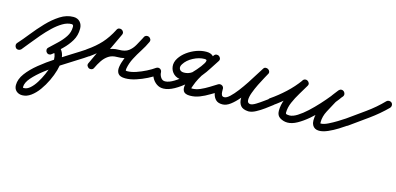

<svg xmlns="http://www.w3.org/2000/svg" viewBox="-64 -635 2674 1295"><g transform="rotate(15 1273.0 12.5)"><path d="M39 17Q32 24 21.5 25Q11 26 3 19Q-4 12 -5 1.5Q-6 -9 1 -17Q31 -50 67 -95.5Q103 -141 144 -184Q185 -227 230 -256Q275 -285 323 -285Q352 -285 369 -266.5Q386 -248 386 -219Q386 -172 364 -135Q342 -98 309.5 -66.5Q277 -35 246 -5Q246 -5 246 -5Q246 -5 246 -5Q239 2 228.5 2Q218 2 211 -6Q204 -13 204 -23.5Q204 -34 212 -41Q237 -65 266 -92Q295 -119 315.5 -150Q336 -181 336 -219Q336 -235 323 -235Q293 -235 261 -216Q229 -197 198 -167.5Q167 -138 138 -104Q109 -70 83.5 -38Q58 -6 39 17Q39 17 39 17Q39 17 39 17ZM246 -5Q239 2 228.5 2Q218 2 211 -6Q204 -13 204 -23.5Q204 -34 212 -41Q222 -51 234.5 -58.5Q247 -66 262 -66Q285 -66 297.5 -50.5Q310 -35 315 -13Q320 9 320 27Q320 53 309.5 90Q299 127 280.5 166Q262 205 237.5 239Q213 273 184 294Q155 315 124 315Q99 315 82.5 300Q66 285 66 259Q66 218 96 177.5Q126 137 174 98Q222 59 276.5 23.5Q331 -12 381.5 -43Q432 -74 466 -97Q474 -103 484.5 -101.5Q495 -100 500 -91Q506 -83 504.5 -72.5Q503 -62 494 -57Q466 -37 419.5 -8.5Q373 20 321 54Q269 88 222.5 124Q176 160 146 194.5Q116 229 116 259Q116 264 117.5 264.5Q119 265 124 265Q145 265 166 246.5Q187 228 205.5 198.5Q224 169 238.5 136Q253 103 261.5 73.5Q270 44 270 27Q270 17 268 6.5Q266 -4 263 -12Q262 -14 260 -16Q260 -17 260 -17Q261 -16 262 -16Q259 -16 254 -11.5Q249 -7 246 -5Q246 -5 246 -5Q246 -5 246 -5Z M459 -63Q454 -71 455.5 -81.5Q457 -92 466 -98Q520 -135 557 -175.5Q594 -216 625 -276Q630 -287 640 -289Q650 -291 658 -287Q666 -283 670.5 -274Q675 -265 670 -254Q639 -188 608 -122Q577 -56 546 11Q541 22 531 24Q521 26 513 22Q504 18 499.5 9Q495 0 501 -11Q519 -48 542 -79.5Q565 -111 597.5 -130.5Q630 -150 676 -150Q719 -150 742.5 -167.5Q766 -185 782 -213.5Q798 -242 816 -276Q822 -287 831.5 -289Q841 -291 849 -287Q857 -283 861.5 -274Q866 -265 861 -254Q845 -219 823 -185Q801 -151 782.5 -115.5Q764 -80 757 -42Q756 -33 756 -29Q756 -25 766 -25Q794 -25 828 -36.5Q862 -48 894.5 -64.5Q927 -81 949 -97Q949 -97 949 -97Q949 -97 949 -97Q958 -103 968 -101.5Q978 -100 984 -92Q990 -83 988.5 -73Q987 -63 979 -57Q951 -37 914.5 -18.5Q878 0 839 12.5Q800 25 766 25Q729 25 716 7.5Q703 -10 707 -38.5Q711 -67 725 -101.5Q739 -136 757.5 -170Q776 -204 792 -231.5Q808 -259 815 -275Q820 -286 830 -288Q840 -290 848 -285Q857 -281 861.5 -272Q866 -263 860 -253Q837 -210 815.5 -175.5Q794 -141 762 -120.5Q730 -100 676 -100Q641 -100 617 -84Q593 -68 576 -42.5Q559 -17 546 11Q540 22 530.5 24.5Q521 27 512 23Q504 18 499.5 9.5Q495 1 501 -11Q532 -77 562.5 -143Q593 -209 624 -275Q630 -286 639.5 -288Q649 -290 658 -286Q666 -282 670.5 -273Q675 -264 669 -253Q636 -188 595 -143Q554 -98 494 -56Q486 -51 475.5 -52.5Q465 -54 459 -63Z M939 -77Q939 -87 946.5 -94.5Q954 -102 964 -102Q974 -102 981.5 -94.5Q989 -87 989 -77Q989 -59 1000.5 -41.5Q1012 -24 1032 -25Q1058 -26 1091.5 -46.5Q1125 -67 1158 -97.5Q1191 -128 1217.5 -158.5Q1244 -189 1257 -211Q1264 -222 1265 -231Q1266 -240 1250 -240Q1212 -240 1172 -219Q1132 -198 1112 -166Q1099 -146 1107 -130.5Q1115 -115 1139 -115Q1169 -115 1193 -132Q1217 -149 1236.5 -175Q1256 -201 1272.5 -228.5Q1289 -256 1304 -278Q1310 -288 1320 -289Q1330 -290 1338 -285Q1346 -279 1349 -270Q1352 -261 1345 -250Q1313 -201 1276 -150Q1239 -99 1220 -44Q1216 -31 1214.5 -28Q1213 -25 1218 -25Q1247 -25 1275.5 -37.5Q1304 -50 1331.5 -67Q1359 -84 1383 -99Q1392 -104 1402 -101.5Q1412 -99 1418 -90Q1423 -81 1420.5 -71Q1418 -61 1409 -55Q1380 -39 1349 -20Q1318 -1 1285 12Q1252 25 1218 25Q1182 25 1171.5 6.5Q1161 -12 1168.5 -42Q1176 -72 1194.5 -107Q1213 -142 1235 -176.5Q1257 -211 1276 -238Q1295 -265 1303 -278Q1310 -288 1320 -289Q1330 -290 1338 -284Q1346 -279 1349 -269.5Q1352 -260 1345 -250Q1326 -222 1306 -190Q1286 -158 1262.5 -129.5Q1239 -101 1209 -83Q1179 -65 1139 -65Q1103 -65 1081 -84.5Q1059 -104 1055 -134Q1051 -164 1070 -194Q1088 -222 1117.5 -243.5Q1147 -265 1181.5 -277.5Q1216 -290 1250 -290Q1281 -290 1297 -274Q1313 -258 1313.5 -233.5Q1314 -209 1300 -185Q1283 -158 1252.5 -122.5Q1222 -87 1184 -53.5Q1146 -20 1106.5 2Q1067 24 1033 25Q1006 26 984.5 11Q963 -4 951 -27.5Q939 -51 939 -77Q939 -77 939 -77Q939 -77 939 -77Z M1371 -77Q1371 -87 1378.5 -94.5Q1386 -102 1396 -102Q1406 -102 1413.5 -94.5Q1421 -87 1421 -77Q1421 -68 1421.5 -55.5Q1422 -43 1426.5 -34Q1431 -25 1444 -25Q1460 -25 1482 -45.5Q1504 -66 1528.5 -98Q1553 -130 1576 -165Q1599 -200 1617.5 -230.5Q1636 -261 1647 -277Q1653 -288 1663 -289Q1673 -290 1681 -285Q1689 -280 1692.5 -271Q1696 -262 1689 -251Q1686 -245 1672.5 -221Q1659 -197 1643 -164.5Q1627 -132 1615.5 -100.5Q1604 -69 1605 -47.5Q1606 -26 1627 -25Q1627 -25 1627 -25Q1626 -25 1626 -25Q1641 -25 1664.5 -39.5Q1688 -54 1711 -71Q1734 -88 1747 -97Q1747 -97 1747 -97Q1747 -97 1747 -97Q1755 -103 1765.5 -101.5Q1776 -100 1781 -91Q1787 -83 1785.5 -72.5Q1784 -62 1775 -57Q1757 -43 1731 -24Q1705 -5 1677 10Q1649 25 1626 25Q1626 25 1625 25Q1625 25 1625 25Q1587 23 1571.5 4Q1556 -15 1556 -44.5Q1556 -74 1567 -108.5Q1578 -143 1593.5 -176.5Q1609 -210 1623.5 -236.5Q1638 -263 1647 -277Q1653 -287 1663 -288.5Q1673 -290 1681 -285Q1689 -280 1692.5 -270.5Q1696 -261 1689 -251Q1675 -228 1654.5 -194Q1634 -160 1608.5 -122Q1583 -84 1555 -50.5Q1527 -17 1499 4Q1471 25 1444 25Q1414 25 1398.5 10Q1383 -5 1377 -28.5Q1371 -52 1371 -77Q1371 -77 1371 -77Q1371 -77 1371 -77Z M1772 -56Q1764 -51 1753.5 -52.5Q1743 -54 1737 -63Q1732 -71 1733.5 -81.5Q1735 -92 1744 -98Q1795 -133 1842 -176.5Q1889 -220 1926 -271Q1933 -281 1942.5 -282Q1952 -283 1959 -278Q1967 -273 1970.5 -264Q1974 -255 1968 -245Q1950 -214 1928 -178Q1906 -142 1890 -105Q1874 -68 1874 -32Q1874 -23 1884 -21.5Q1894 -20 1900 -20Q1924 -20 1955 -39.5Q1986 -59 2019 -89.5Q2052 -120 2083 -154Q2114 -188 2138.5 -218.5Q2163 -249 2177 -267Q2184 -277 2194 -277.5Q2204 -278 2211 -272Q2219 -266 2221.5 -256.5Q2224 -247 2217 -237Q2206 -225 2195.5 -212Q2185 -199 2177 -185Q2177 -185 2177 -185Q2177 -185 2177 -185Q2158 -150 2137 -110.5Q2116 -71 2116 -30Q2116 -24 2117 -21Q2117 -21 2117 -22Q2117 -22 2117 -22Q2119 -18 2116.5 -18Q2114 -18 2113.5 -20Q2113 -22 2120 -22Q2140 -22 2169.5 -36.5Q2199 -51 2227.5 -68.5Q2256 -86 2272 -97Q2280 -103 2290.5 -101.5Q2301 -100 2306 -91Q2312 -83 2310.5 -72.5Q2309 -62 2300 -57Q2279 -42 2247 -22Q2215 -2 2181 13Q2147 28 2120 28Q2087 28 2073 2Q2073 2 2073 2Q2073 1 2073 1Q2066 -12 2066 -30Q2066 -79 2088.5 -123Q2111 -167 2133 -209Q2133 -209 2133 -209Q2133 -209 2133 -209Q2142 -225 2154 -239.5Q2166 -254 2177 -269Q2185 -278 2195 -278.5Q2205 -279 2212 -273Q2219 -267 2221.5 -257.5Q2224 -248 2217 -239Q2201 -215 2173 -181Q2145 -147 2111 -110Q2077 -73 2040 -41.5Q2003 -10 1967 10Q1931 30 1900 30Q1872 30 1848 15.5Q1824 1 1824 -32Q1824 -73 1840.5 -114.5Q1857 -156 1880.5 -195Q1904 -234 1924 -269Q1930 -280 1940 -280.5Q1950 -281 1958 -276Q1966 -271 1969.5 -261.5Q1973 -252 1966 -243Q1928 -188 1877.5 -141Q1827 -94 1772 -56Q1772 -56 1772 -56Q1772 -56 1772 -56Z M2265 -61Q2259 -70 2260.5 -80Q2262 -90 2271 -96Q2331 -139 2393.5 -183.5Q2456 -228 2508 -282Q2508 -282 2508 -282Q2508 -282 2508 -282Q2515 -289 2525.5 -289Q2536 -289 2544 -282Q2551 -275 2551 -264.5Q2551 -254 2544 -246Q2490 -192 2426 -146Q2362 -100 2299 -55Q2291 -49 2281 -51Q2271 -53 2265 -61Z"/></g></svg>

Font: FRB American Cursive Semibold
Style: Italic
Weight: 600
Italic angle: -25°
Version: Version 2.0;Modular Font Editor K font №1